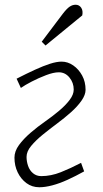

<svg xmlns="http://www.w3.org/2000/svg" viewBox="-20 -776 436 810"><path d="M50 -444Q93 -466 128 -482Q163 -498 191 -507Q219 -516 240 -516Q266 -516 289 -500Q312 -484 326.5 -457.5Q341 -431 341 -397Q341 -376 324 -351.5Q307 -327 279.5 -302.5Q252 -278 221 -255Q190 -232 160.5 -208Q131 -184 111.5 -160.5Q92 -137 92 -114Q92 -95 98.5 -76Q105 -57 119.5 -45Q134 -33 154 -33Q195 -33 236.5 -49.5Q278 -66 322 -89L335 -53Q299 -33 265 -17.5Q231 -2 200.5 6Q170 14 146 14Q115 14 91.5 -3.5Q68 -21 54.5 -49Q41 -77 41 -111Q41 -138 60 -164Q79 -190 108.5 -215.5Q138 -241 171 -264Q201 -285 228.5 -308Q256 -331 273.5 -354Q291 -377 291 -398Q291 -427 273 -449Q255 -471 228 -471Q206 -471 174.5 -459Q143 -447 114 -432Q85 -417 68 -405ZM245 -718Q262 -740 274 -748Q286 -756 299 -756Q314 -756 322.5 -743.5Q331 -731 327 -711L172 -584L156 -600Z"/></svg>

Font: Literata ExtraLight
Style: Italic
Weight: 250
Italic angle: -2°
Designer: Latin by Veronika Burian and Jose Scaglione. Greek by Irene Vlachou. Cyrillic by Vera Evstafieva
Foundry: TypeTogether
Version: Version 3.002